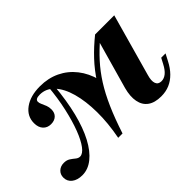

<svg xmlns="http://www.w3.org/2000/svg" viewBox="-99 -663 909 909"><g transform="rotate(-45 355.5 -209.0)"><path d="M289.5 5.6Q305.6 -77.4 304.8 -151.2Q304 -225 288.3 -281.5Q272.6 -337.9 242.7 -369.8Q212.9 -401.6 171.8 -401.6Q141.1 -401.6 141.1 -383.9Q141.1 -375 146.4 -364.1Q151.6 -353.2 156.5 -340.7Q161.3 -328.2 161.3 -312.9Q161.3 -290.3 147.6 -277.4Q133.9 -264.5 110.5 -264.5Q86.3 -264.5 71.4 -280.6Q56.5 -296.8 56.5 -325Q56.5 -371.8 96 -400.4Q135.5 -429 200 -429Q254.8 -429 299.6 -407.7Q344.4 -386.3 375.4 -346.8Q406.5 -307.3 421 -252.4Q395.2 -205.6 377.4 -167.3Q359.7 -129 346 -88.7Q332.3 -48.4 318.5 5.6ZM44.4 11.3Q12.1 11.3 -7.7 -4Q-27.4 -19.4 -27.4 -44.4Q-27.4 -66.1 -12.9 -79.4Q1.6 -92.7 23.4 -92.7Q41.9 -92.7 54.4 -84.7Q66.9 -76.6 77.4 -67.7Q87.9 -58.9 99.2 -58.9Q117.7 -58.9 137.1 -84.7Q156.5 -110.5 174.2 -156.9Q191.9 -203.2 206 -266.1Q220.2 -329 226.6 -403.2L249.2 -380.6Q241.1 -289.5 223 -216.9Q204.8 -144.4 177.8 -93.5Q150.8 -42.7 116.9 -15.7Q83.1 11.3 44.4 11.3ZM289.5 5.6Q317.7 -77.4 346 -140.3Q374.2 -203.2 405.6 -252Q437.1 -300.8 474.6 -340.7Q512.1 -380.6 558.1 -417.7L562.9 -388.7Q520.2 -352.4 485.9 -314.5Q451.6 -276.6 423 -231.5Q394.4 -186.3 369 -128.6Q343.5 -71 318.5 5.6ZM572.6 11.3Q529.8 11.3 504.8 -6.9Q479.8 -25 473.4 -58.9Q466.9 -92.7 479 -137.9L558.1 -417.7H686.3L599.2 -106.5Q589.5 -74.2 596 -56.5Q602.4 -38.7 624.2 -38.7Q641.9 -38.7 657.7 -51.6Q673.4 -64.5 687.1 -91.1L701.6 -118.5H730.6L712.9 -84.7Q696.8 -53.2 675.8 -31.9Q654.8 -10.5 629.4 0.4Q604 11.3 572.6 11.3Z"/></g></svg>

Font: Playfair 5pt SemiExpanded Light ExtraBold
Style: Italic
Weight: 800
Italic angle: -15.6°
Version: Version 2.001;gftools[0.9.30]